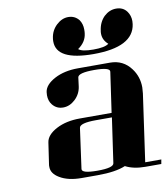

<svg xmlns="http://www.w3.org/2000/svg" viewBox="-78 -748 710 814"><g transform="rotate(-10 277.0 -341.0)"><path d="M81.1 -69.8V-77.1L95.2 -172.9Q99.6 -205.1 143.1 -228Q185.1 -250 244.1 -250H380.9L405.8 -422.9Q408.7 -441.9 339.8 -441.9Q271 -441.9 268.1 -422.9L263.2 -384.8Q258.8 -352.5 234.9 -330.1Q211.4 -308.1 183.1 -308.1Q154.8 -308.1 137.2 -330.1Q124 -346.7 124 -371.1Q124 -379.9 125 -384.8Q129.4 -416 172.9 -439Q214.8 -460.9 272.9 -460.9H411.1Q467.8 -460.9 501 -416Q527.8 -380.4 527.8 -334Q527.8 -325.7 525.9 -308.1L484.9 -19H554.2L550.8 0H482.9Q431.2 0 397 -18.1Q354.5 0 276.9 0H208Q149.9 0 113.8 -22Q81.1 -41.5 81.1 -69.8ZM189.9 -590.8Q189.9 -600.1 190.9 -605Q195.3 -637.7 219.2 -660.2Q242.7 -682.1 270 -682.1Q298.3 -682.1 315.9 -660.2Q328.1 -642.6 328.1 -618.2Q328.1 -606.9 327.1 -601.1Q322.8 -564.9 288.1 -541Q302.7 -527.8 352.1 -527.8Q401.4 -527.8 418 -541Q395 -561 395 -588.9Q395 -596.2 396 -600.1Q400.4 -636.7 423.8 -660.2Q447.3 -682.1 476.1 -682.1Q505.9 -682.1 522 -660.2Q535.2 -642.1 535.2 -618.2Q535.2 -609.9 534.2 -605Q521 -508.8 349.1 -508.8Q189.9 -508.8 189.9 -590.8ZM213.9 -38.1Q210.9 -19 279.8 -19Q348.1 -19 351.1 -38.1L378.9 -231H310.1Q240.7 -231 237.8 -210.9Z"/></g></svg>

Font: Hjet
Style: Italic
Weight: 400
Designer: T. Christopher White
Version: Version 1.2